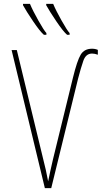

<svg xmlns="http://www.w3.org/2000/svg" viewBox="-20 -973 540 993"><path d="M340 -793V-802Q327 -816 298 -867.5Q269 -919 255 -953H219V-946Q236 -915 271.5 -862.5Q307 -810 327 -793ZM220 -793V-802Q207 -816 178 -867.5Q149 -919 135 -953H99V-946Q116 -915 151.5 -862.5Q187 -810 207 -793ZM245 0 384 -567Q398 -621 411 -658.5Q424 -696 456 -696Q470 -696 486 -690V-715Q473 -721 456 -721Q416 -721 397.5 -690.5Q379 -660 357 -570L254 -149Q246 -115 240.5 -89.5Q235 -64 229 -35Q222 -71 217 -94Q212 -117 195 -185L67 -714H40L212 0Z"/></svg>

Font: Noto Sans Mono UI Condensed Thin
Style: Regular
Weight: 250
Width: 3
Designer: Monotype Design team
Foundry: Monotype Imaging Inc.
Version: 1.000